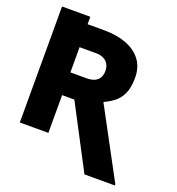

<svg xmlns="http://www.w3.org/2000/svg" viewBox="-163 -909 1115 1209"><g transform="rotate(20 394.0 -304.5)"><path d="M44.9 -677.7V-777.3H234.4V-677.7ZM44.9 -727.5H345.7Q431.6 -727.5 495.8 -702.6Q560.1 -677.7 595.5 -629.9Q630.9 -582 630.9 -511.7Q630.9 -445.8 611.3 -404.1Q591.8 -362.3 556.9 -336.9Q522 -311.5 476.6 -293L411.1 -252.9H162.1L161.1 -405.3H345.7Q376.5 -405.3 397.5 -414.8Q418.5 -424.3 429.4 -442.9Q440.4 -461.4 440.4 -488.3Q440.4 -515.6 429.2 -534.7Q418 -553.7 396.7 -564Q375.5 -574.2 345.7 -574.2H236.3V0H44.9ZM539.1 168 287.1 -312.5H489.3L743.2 160.2V168Z"/></g></svg>

Font: Inter 16pt Black
Style: Regular
Weight: 900
Version: Version 4.001;git-66647c0bb